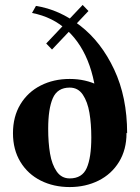

<svg xmlns="http://www.w3.org/2000/svg" viewBox="-20 -745 567 777"><path d="M494.5 -206 373 -281Q373 -392 342.5 -479.2Q312 -566.5 252.8 -621.5Q193.5 -676.5 109.5 -692.5L125.5 -721Q220 -706.5 304.8 -641Q389.5 -575.5 442 -463.8Q494.5 -352 494.5 -206ZM314.5 -725 338 -700.5 190.5 -544.5 167 -569ZM32.5 -206Q32.5 -273 62.5 -322.8Q92.5 -372.5 144.8 -399Q197 -425.5 262 -425.5Q326.5 -425.5 379 -399Q431.5 -372.5 461.8 -322.8Q492 -273 492 -206Q492 -139.5 461.8 -90Q431.5 -40.5 379 -14.2Q326.5 12 262 12Q197 12 144.8 -14.2Q92.5 -40.5 62.5 -90Q32.5 -139.5 32.5 -206ZM349.5 -188.5Q349.5 -243.5 342 -288.2Q334.5 -333 315.2 -361.8Q296 -390.5 262 -390.5Q212.5 -390.5 193.8 -347.8Q175 -305 175 -223.5Q175 -168 182.5 -123.5Q190 -79 209.5 -51Q229 -23 262 -23Q312.5 -23 331 -65.2Q349.5 -107.5 349.5 -188.5Z"/></svg>

Font: Didactic
Style: Regular
Weight: 400
Designer: Tyler Finck
Foundry: Etcetera Type Co
Version: Version 3.007;FEAKit 1.0